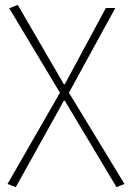

<svg xmlns="http://www.w3.org/2000/svg" viewBox="-20 -560 533 791"><path d="M45 211 11 198 227 -178 18 -526 53 -540 243 -213H247L416 -527H455L264 -178L493 198L460 211L247 -145H243Z"/></svg>

Font: Source Han Sans SC ExtraLight
Style: Regular
Weight: 250
Designer: Ryoko NISHIZUKA 西塚涼子 (kana, bopomofo & ideographs); Paul D. Hunt (Latin, Greek & Cyrillic); Sandoll Communications 산돌커뮤니
Foundry: Adobe
Version: Version 2.004;hotconv 1.0.118;makeotfexe 2.5.65603